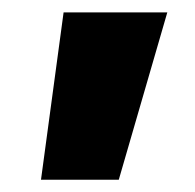

<svg xmlns="http://www.w3.org/2000/svg" viewBox="-20 -734 316 311"><path d="M172.4 -442.9H46.4L83 -713.9H251Z"/></svg>

Font: Open Sans Hebrew Condensed Extra Bold
Style: Italic
Weight: 800
Width: 3
Italic angle: -12°
Foundry: Ascender Corporation, Yanek Iontef
Version: Version 2.001;PS 002.001;hotconv 1.0.70;makeotf.lib2.5.58329